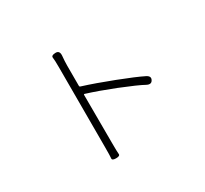

<svg xmlns="http://www.w3.org/2000/svg" viewBox="-155 -985 1310 1228"><g transform="rotate(-30 500.0 -371.0)"><path d="M377 18Q347 18 349 3Q351 -12 351 -84V-669Q351 -723 348 -741Q345 -759 376 -760Q408 -762 406 -725L403 -686Q402 -669 402 -652V-503Q402 -496 409 -494Q502 -465 626 -417Q750 -369 804 -342Q837 -326 823 -301Q810 -276 778 -293Q735 -317 608 -368Q494 -413 407 -440Q402 -441 402 -436L403 -84Q403 -13 405 2.5Q407 18 377 18Z"/></g></svg>

Font: Resource Han Rounded JP Light
Style: Regular
Weight: 300
Designer: Cyano Hao (round all glyphs); Ryoko NISHIZUKA 西塚涼子 (kana, bopomofo & ideographs); Paul D. Hunt (Latin, Greek & Cyrillic)
Foundry: Cyano Hao
Version: 0.990